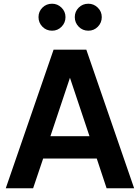

<svg xmlns="http://www.w3.org/2000/svg" viewBox="-20 -1012 752 1032"><path d="M268 -745H444L701 0H553L500 -160H212L158 0H11ZM461 -280 356 -594 251 -280ZM187 -920Q187 -950 208 -971Q229 -992 260 -992Q289 -992 310.5 -971Q332 -950 332 -920Q332 -890 311 -868.5Q290 -847 260 -847Q229 -847 208 -868.5Q187 -890 187 -920ZM455 -992Q484 -992 505.5 -971Q527 -950 527 -920Q527 -890 506 -868.5Q485 -847 455 -847Q424 -847 403 -868.5Q382 -890 382 -920Q382 -950 403 -971Q424 -992 455 -992Z"/></svg>

Font: Evergrow Sans
Style: Bold
Weight: 700
Foundry: 10Web
Version: Version 1.000